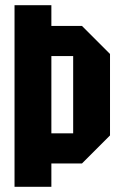

<svg xmlns="http://www.w3.org/2000/svg" viewBox="-20 -720 468 740"><path d="M36 0V-700H178V-620H296L404 -512V-198L296 -90H178V0ZM178 -206H262V-504H178Z"/></svg>

Font: Tektur Condensed SemiBold
Style: Regular
Weight: 600
Width: 3
Designer: Adam Jagosz
Foundry: Adam Jagosz
Version: Version 1.005;gftools[0.9.30]